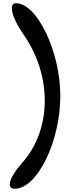

<svg xmlns="http://www.w3.org/2000/svg" viewBox="-20 -955 458 1187"><path d="M71 212C210 212 353 -80 353 -362C353 -636 209 -935 79 -935C31 -935 52 -847 126 -741C304 -485 300 -152 116 53C37 141 17 212 71 212Z"/></svg>

Font: Venom Sans
Style: Regular
Weight: 400
Version: Version 1.001